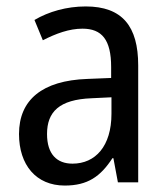

<svg xmlns="http://www.w3.org/2000/svg" viewBox="-20 -566 519 596"><path d="M246 -546C187 -546 131 -530 87 -504L113 -441C154 -462 195 -477 236 -477C296 -477 325 -443 325 -358V-324L251 -321C111 -316 39 -256 39 -150C39 -54 92 10 181 10C252 10 292 -18 329 -75H332L346 0H409V-363C409 -484 360 -546 246 -546ZM264 -261 326 -264V-213C326 -112 276 -58 205 -58C157 -58 126 -87 126 -150C126 -219 164 -257 264 -261Z"/></svg>

Font: Noto Sans Oriya Cond
Style: Regular
Weight: 400
Width: 3
Designer: Amélie Bonet and Sol Matas
Foundry: Google LLC
Version: Version 2.006